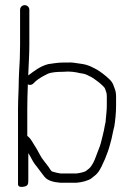

<svg xmlns="http://www.w3.org/2000/svg" viewBox="-20 -721 521 746"><path d="M391 -257C391 -249.7 390 -243 388 -237C385.5 -223.3 381.9 -203.1 378 -190L372 -166C370.7 -160 366.7 -148.7 360 -132C349.9 -105.7 346 -91.8 334 -75C328.2 -66.3 320.4 -62.2 313 -56C307.2 -52.1 286.3 -47.9 277 -47H215C203.1 -48.5 194 -51.4 185 -54C179 -54 173.3 -65.9 169 -72C158.2 -87.4 144 -102.1 136 -118C129.5 -131 116.5 -153.3 108 -166C101.3 -177 95.3 -186.8 86 -193V-298C86 -326.6 86.8 -357.5 88 -386V-393C96 -389.7 103 -390.7 109 -396L118 -405C131.4 -416.7 149.4 -426.2 165 -434C178.6 -440.8 205.8 -442 224 -442C230.7 -442 237.7 -442.3 245 -443C255.7 -443 267 -441.3 276 -440L290 -437C301.2 -435.1 307.4 -434.7 318 -430L336 -421C348.6 -413.1 368 -399 379 -388C384.3 -382.7 387.3 -379 388 -377L394 -359C394.7 -355 395 -351.3 395 -348V-309C395 -293.7 392.2 -269.7 391 -257ZM94 -546V-683C94 -693.1 85.8 -701 76 -701C66.2 -701 58 -693.1 58 -683V-546C58 -509.2 56.5 -473.4 54 -438C54 -429.3 53.7 -420.7 53 -412C53 -374.2 50 -336.4 50 -298V-6C50 2.7 56 6.3 68 5C90.5 2.5 90 -5.7 90 -26V-126C100 -111.1 105.1 -97.5 114 -85C126 -70.6 141.1 -48.3 153 -34C165.8 -18.3 189.3 -13.2 214 -11H277C297.2 -12.3 323.6 -19.2 335 -28C345.5 -36.7 355 -42.5 363 -54C377.5 -74.7 399.5 -128.1 407 -158L413 -180C416.5 -194.2 419.8 -214.9 424 -229C427.8 -252.1 431 -282.8 431 -308V-348C431 -355.3 430 -362.7 428 -370C420.8 -389.2 420.1 -399 404 -414C391.3 -426.7 368.9 -443.7 354 -452L332 -463C319 -468.4 309.6 -471.1 296 -473L282 -475C270.1 -476.5 258.4 -479.3 243 -478H224C204.6 -478 185 -474.1 168 -472C135.8 -463.9 113.1 -445.3 90 -428V-437C91.3 -472.1 94 -509.2 94 -546Z"/></svg>

Font: HoneyBee
Style: Lit
Weight: 300
Foundry: Cannot Into Space Fonts
Version: Version 0.89